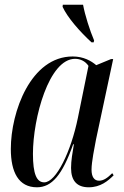

<svg xmlns="http://www.w3.org/2000/svg" viewBox="-20 -786 526 816"><path d="M369 -606H378L380 -614C362 -656 341 -722 333 -766H247L246 -757C267 -711 320 -651 369 -606ZM137 10C200 10 245 -42 291 -173H294C288 -136 282 -104 282 -72C282 -18 307 10 357 10C407 10 439 -17 463 -41L457 -50C437 -30 420 -18 401 -18C380 -18 369 -35 369 -65C369 -98 382 -161 388 -193L461 -535H452L389 -509C368 -527 335 -546 289 -546C111 -546 26 -311 26 -153C26 -54 59 10 137 10ZM168 -11C136 -11 120 -46 120 -132C120 -284 188 -536 299 -536C320 -536 342 -527 356 -506L311 -285C282 -143 219 -11 168 -11Z"/></svg>

Font: Noto Serif Display ExtraCondensed Medium
Style: Italic
Weight: 500
Width: 2
Italic angle: -12°
Designer: Monotype Design Team
Foundry: Monotype Imaging Inc.
Version: Version 2.009